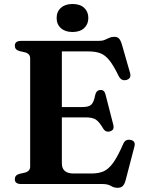

<svg xmlns="http://www.w3.org/2000/svg" viewBox="-20 -900 702 939"><path d="M52.5 -676.5Q52.5 -700 83.5 -700H462.5Q480.5 -700 492.2 -705Q504 -710 514.5 -715Q525 -720 538.5 -720Q554 -720 562 -711.5Q570 -703 576 -683L616 -543.5Q623.5 -517 600 -509.5Q574 -501.5 560.5 -528Q535.5 -579.5 514.8 -605.2Q494 -631 470.2 -639.8Q446.5 -648.5 413 -648.5H282.5V-376.5H383Q414 -376.5 426.5 -388.2Q439 -400 445.5 -435Q451 -459 471 -460Q490.5 -461 496 -438L534 -290Q540.5 -264.5 519.5 -258Q498 -251 485.5 -270Q465 -305 448.2 -315.5Q431.5 -326 398 -326H282.5V-101.5Q282.5 -51.5 340 -51.5H428Q462 -51.5 486.8 -62.2Q511.5 -73 534 -104.5Q556.5 -136 583.5 -198Q593.5 -220 617 -216Q645.5 -211.5 637 -182L594.5 -19Q589.5 0 580.8 9.2Q572 18.5 555 18.5Q537 18.5 522.2 9.2Q507.5 0 481 0H83.5Q52.5 0 52.5 -23.5Q52.5 -43 74 -49.5L102.5 -56Q127.5 -63 127.5 -85V-615Q127.5 -637 102.5 -644L74 -650.5Q52.5 -657 52.5 -676.5ZM334.5 -743.5Q299 -743.5 278 -762.2Q257 -781 257 -812Q257 -843 278 -861.8Q299 -880.5 334.5 -880.5Q371 -880.5 391.5 -861.8Q412 -843 412 -812Q412 -781.5 391.5 -762.5Q371 -743.5 334.5 -743.5Z"/></svg>

Font: Fraunces 9pt SemiBold
Style: Regular
Weight: 600
Version: Version 1.000;[b76b70a41]